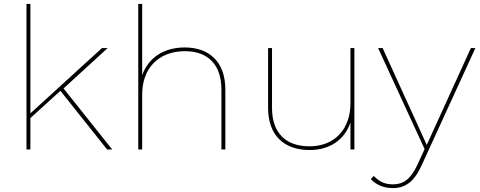

<svg xmlns="http://www.w3.org/2000/svg" viewBox="-20 -762 2450 979"><path d="M304 -311 529 -517H500L135 -184V-742H115V0H135V-160L288 -299L526 0H552Z M922 -520C812 -520 736 -465 705 -379V-742H685V0H705V-281C705 -412 787 -501 923 -501C1040 -501 1109 -433 1109 -305V0H1129V-305C1129 -445 1049 -520 922 -520Z M1559 3C1664 3 1737 -51 1767 -137V0H1787V-517H1767V-236C1767 -105 1688 -16 1558 -16C1437 -16 1367 -84 1367 -212V-517H1347V-212C1347 -72 1428 3 1559 3Z M1931 -517H1908L2145 -2L2109 77C2073 155 2034 178 1984 178C1943 178 1914 165 1886 135L1871 151C1899 182 1938 197 1983 197C2044 197 2090 168 2129 83L2404 -517H2381L2156 -23Z"/></svg>

Font: Montserrat-Alt1 Thin
Style: Regular
Weight: 100
Designer: Differentunic
Foundry: Differentunic
Version: Version 7.222